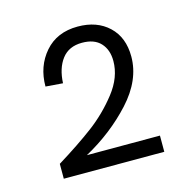

<svg xmlns="http://www.w3.org/2000/svg" viewBox="-72 -978 557 561"><g transform="rotate(-15 207.0 -697.5)"><path d="M284 -783Q284 -817 265 -837.5Q246 -858 209 -858Q169 -858 148 -830.5Q127 -803 125 -758L73 -762Q73 -823 109.5 -865Q146 -907 209 -907Q267 -907 302.5 -873.5Q338 -840 338 -782Q338 -711 279 -646.5Q220 -582 138 -537H359V-488H55V-533Q120 -573 166 -607.5Q212 -642 248 -688Q284 -734 284 -783Z"/></g></svg>

Font: Hanken Grotesk Medium
Style: Regular
Weight: 500
Designer: Alfredo Marco Pradil
Foundry: Hanken Design Co.
Version: Version 3.014